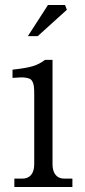

<svg xmlns="http://www.w3.org/2000/svg" viewBox="-20 -744 338 764"><path d="M189 -90.8Q189 -63 201.2 -48.1Q213.4 -33.2 235.8 -33.2H268.1V0H37.1V-33.2H68.8Q91.3 -33.2 103.8 -48.1Q116.2 -63 116.2 -90.8V-368.2Q116.2 -386.2 115.2 -397Q114.3 -407.7 110.6 -416.3Q106.9 -424.8 101.8 -428.5Q96.7 -432.1 85.7 -434.3Q74.7 -436.5 62.7 -436Q50.8 -435.5 29.8 -434.1V-466.8Q84 -472.7 110.6 -480.7Q137.2 -488.8 159.2 -505.9H189ZM90.8 -600.1 170.9 -724.1H238.8L246.1 -705.1L129.9 -600.1Z"/></svg>

Font: LT Superior Serif
Style: Regular
Weight: 400
Designer: Daniel Lyons
Foundry: LyonsType
Version: Version 2.120;FEAKit 1.0